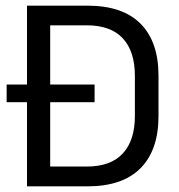

<svg xmlns="http://www.w3.org/2000/svg" viewBox="-20 -659 632 679"><path d="M314.5 -297.5H3.5V-360H314.5ZM289.5 0H131.5V-70H286.5Q371.5 -70 414.2 -116.2Q457 -162.5 457 -248.5V-391Q457 -477.5 414.2 -523.5Q371.5 -569.5 286.5 -569.5H131V-639H289.5Q413.5 -639 477 -575.2Q540.5 -511.5 540.5 -391.5V-248Q540.5 -128.5 477 -64.2Q413.5 0 289.5 0ZM157.5 0H75.5V-639H157.5Z"/></svg>

Font: Anek Kannada
Style: Regular
Weight: 400
Version: Version 1.003